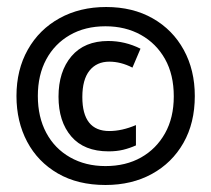

<svg xmlns="http://www.w3.org/2000/svg" viewBox="-20 -633 603 548"><path d="M281 -105Q202 -105 145 -138Q88 -171 57.5 -228.5Q27 -286 27 -359Q27 -434 59.5 -491.5Q92 -549 150 -581Q208 -613 283 -613Q359 -613 416 -580.5Q473 -548 504.5 -490.5Q536 -433 536 -359Q536 -282 503.5 -225Q471 -168 413.5 -136.5Q356 -105 281 -105ZM281 -159Q339 -159 382.5 -183.5Q426 -208 451 -252.5Q476 -297 476 -358Q476 -420 451 -464.5Q426 -509 382 -533.5Q338 -558 281 -558Q223 -558 179.5 -533Q136 -508 112 -463.5Q88 -419 88 -359Q88 -299 112 -254Q136 -209 180 -184Q224 -159 281 -159ZM290 -201Q220 -201 183.5 -243.5Q147 -286 147 -357Q147 -429 184 -472.5Q221 -516 289 -516Q337 -516 381 -494L358 -440Q325 -457 292 -457Q256 -457 235.5 -431.5Q215 -406 215 -356Q215 -259 292 -259Q328 -259 368 -276V-218Q350 -210 331.5 -205.5Q313 -201 290 -201Z"/></svg>

Font: Noto Sans Mono SemiCondensed SemiBold
Style: Regular
Weight: 600
Width: 4
Designer: Monotype Design Team
Foundry: Monotype Imaging Inc.
Version: Version 2.014; ttfautohint (v1.8.4.7-5d5b)